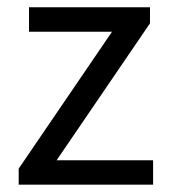

<svg xmlns="http://www.w3.org/2000/svg" viewBox="-20 -506 465 526"><path d="M31.2 0V-44L286.9 -419.1H59.5V-486.1H390.9V-442.1L135.2 -67H399.4V0Z"/></svg>

Font: SourceSans3VF
Style: Regular
Weight: 200
Designer: Paul D. Hunt
Foundry: Adobe
Version: Version 3.052;hotconv 1.1.0;makeotfexe 2.6.0